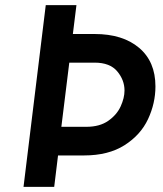

<svg xmlns="http://www.w3.org/2000/svg" viewBox="-20 -731 637 751"><path d="M588 -393Q588 -327 559 -265Q530 -203 467 -163Q404 -123 309 -123H207L192 0H72L159 -711H279L265 -598H350Q460 -598 524 -544Q588 -490 588 -393ZM467 -377Q467 -418 438.5 -452Q410 -486 350 -486H251L220 -235H318Q370 -235 403.5 -258.5Q437 -282 452 -315Q467 -348 467 -377Z"/></svg>

Font: Josefin Sans SemiBold
Style: Italic
Weight: 600
Italic angle: -7°
Designer: Santiago Orozco
Foundry: Typemade
Version: Version 2.000